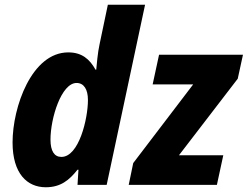

<svg xmlns="http://www.w3.org/2000/svg" viewBox="-20 -780 1045 810"><path d="M173 10C236 10 272 -20 307 -64H311L307 0H430L592 -760H435L400 -593C392 -558 388 -505 386 -486H383C358 -531 325 -559 268 -559C114 -559 33 -329 33 -179C33 -47 95 10 173 10ZM523 0H895L922 -125H735L983 -448L1005 -549H651L624 -424H795L542 -92ZM239 -118C209 -118 193 -143 193 -191C193 -282 239 -430 303 -430C334 -430 351 -403 351 -358C351 -279 313 -118 239 -118Z"/></svg>

Font: Noto Sans SemiCondensed ExtraBold
Style: Italic
Weight: 800
Width: 4
Italic angle: -12°
Designer: Monotype Design Team
Foundry: Monotype Imaging Inc.
Version: Version 2.013